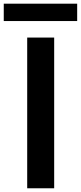

<svg xmlns="http://www.w3.org/2000/svg" viewBox="-51 -1012 435 1032"><path d="M240.2 -810.1V0H95.2V-810.1ZM363.8 -992.2V-898.9H-30.8V-992.2Z"/></svg>

Font: Sinkin Sans 600 SemiBold
Style: Regular
Weight: 600
Designer: Keith Bates
Foundry: K-Type
Version: Sinkin Sans (version 1.0)  by Keith Bates   •   © 2014   www